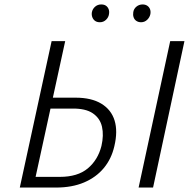

<svg xmlns="http://www.w3.org/2000/svg" viewBox="-20 -843 866 863"><path d="M69 0 212 -658H273L140 -48H249Q329 -48 374.5 -86Q420 -124 436 -187Q447 -235 438.5 -273Q430 -311 397.5 -333.5Q365 -356 303 -355H184L191 -404H320Q391 -404 435.5 -377Q480 -350 495 -301.5Q510 -253 494 -186Q481 -129 446.5 -87.5Q412 -46 358 -23Q304 0 232 0ZM603 0 745 -658H809L668 0ZM429 -743Q416 -743 407.5 -749Q399 -755 395 -765.5Q391 -776 393 -788Q396 -803 407.5 -813Q419 -823 435 -823Q448 -823 456 -817.5Q464 -812 468 -802.5Q472 -793 470 -780Q468 -765 456.5 -754Q445 -743 429 -743ZM614 -743Q602 -743 593 -749Q584 -755 580.5 -765.5Q577 -776 579 -788Q581 -803 593 -813Q605 -823 621 -823Q633 -823 641.5 -817.5Q650 -812 654 -802.5Q658 -793 656 -780Q653 -765 641.5 -754Q630 -743 614 -743Z"/></svg>

Font: Ysabeau Infant Light
Style: Italic
Weight: 300
Italic angle: -12°
Designer: Christian Thalmann (Catharsis Fonts)
Version: Version 2.001;gftools[0.9.30]; featfreeze: ss01,ss02,lnum